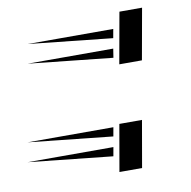

<svg xmlns="http://www.w3.org/2000/svg" viewBox="-338 -789 946 952"><g transform="rotate(-10 134.5 -312.5)"><path d="M279 -447 325 -704H439L393 -447ZM187 79 228 -156H342L301 79ZM171 -3 -253 -48H179ZM256 -484 -168 -529H263ZM188 -100 -236 -145H196ZM272 -580 -151 -625H280Z"/></g></svg>

Font: Faster One
Style: Regular
Weight: 400
Designer: Eduardo Rodriguez Tunni
Foundry: Eduardo Rodriguez Tunni
Version: Version 1.002